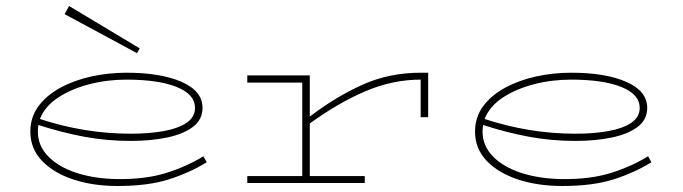

<svg xmlns="http://www.w3.org/2000/svg" viewBox="-20 -608 2273 639"><path d="M436 -431 195 -561 210 -588 445 -447ZM668 -68Q611 -33 542 -11Q473 11 371 11Q290 11 224.5 -10.5Q159 -32 120 -72.5Q81 -113 81 -170Q81 -218 108 -254.5Q135 -291 181 -316Q227 -341 284 -353.5Q341 -366 401 -366Q515 -366 584.5 -335.5Q654 -305 654 -249Q654 -210 622.5 -186Q591 -162 537 -150.5Q483 -139 415 -139Q335 -139 260 -153Q185 -167 108 -192Q106 -181 106 -170Q106 -123 140.5 -87.5Q175 -52 235 -32.5Q295 -13 371 -12Q465 -11 533.5 -32.5Q602 -54 657 -88ZM401 -343Q336 -343 276.5 -327.5Q217 -312 173 -283Q129 -254 113 -212Q262 -163 415 -163Q475 -163 523.5 -171.5Q572 -180 600.5 -199Q629 -218 629 -249Q629 -294 568 -318.5Q507 -343 401 -343Z M1194 1H803V-22H986V-333H803V-357H1011V-220Q1099 -287 1187.5 -326.5Q1276 -366 1380 -366H1405V-218H1380V-343Q1287 -343 1196.5 -304.5Q1106 -266 1011 -197V-22H1194Z M2148 -68Q2091 -33 2022 -11Q1953 11 1851 11Q1770 11 1704.5 -10.5Q1639 -32 1600 -72.5Q1561 -113 1561 -170Q1561 -218 1588 -254.5Q1615 -291 1661 -316Q1707 -341 1764 -353.5Q1821 -366 1881 -366Q1995 -366 2064.5 -335.5Q2134 -305 2134 -249Q2134 -210 2102.5 -186Q2071 -162 2017 -150.5Q1963 -139 1895 -139Q1815 -139 1740 -153Q1665 -167 1588 -192Q1586 -181 1586 -170Q1586 -123 1620.5 -87.5Q1655 -52 1715 -32.5Q1775 -13 1851 -12Q1945 -11 2013.5 -32.5Q2082 -54 2137 -88ZM1881 -343Q1816 -343 1756.5 -327.5Q1697 -312 1653 -283Q1609 -254 1593 -212Q1742 -163 1895 -163Q1955 -163 2003.5 -171.5Q2052 -180 2080.5 -199Q2109 -218 2109 -249Q2109 -294 2048 -318.5Q1987 -343 1881 -343Z"/></svg>

Font: BhuTuka Expanded One
Style: Regular
Weight: 400
Designer: Erin McLaughlin
Version: Version 1.000; ttfautohint (v1.8.3)